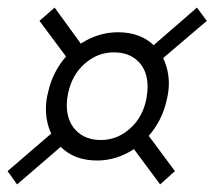

<svg xmlns="http://www.w3.org/2000/svg" viewBox="-25 -486 565 506"><path d="M135 -99 20 0 -5 -35 110 -134Q96 -164 96 -199Q96 -222 102 -244Q114 -297 149 -337L79 -431L119 -466L188 -371Q234 -401 286 -401Q344 -401 380 -367L494 -466L520 -431L405 -333Q420 -301 420 -266Q420 -245 414 -221Q402 -168 367 -128L436 -35L397 0L328 -93Q282 -63 231 -63Q171 -63 135 -99ZM361 -227Q364 -244 364 -257Q364 -299 340 -323.5Q316 -348 275 -348Q232 -348 198 -318Q164 -288 154 -238Q151 -223 151 -209Q151 -167 175.5 -142Q200 -117 241 -117Q284 -117 318 -147.5Q352 -178 361 -227Z"/></svg>

Font: LXGW Bright GB
Style: Italic
Weight: 400
Italic angle: -12°
Designer: Christian Thalmann (Catharsis Fonts)
Foundry: LXGW / Christian Thalmann (Catharsis Fonts) / Fontworks Inc.
Version: Version 5.510